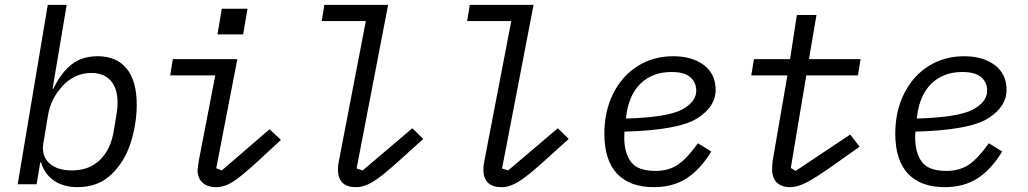

<svg xmlns="http://www.w3.org/2000/svg" viewBox="-20 -760 4240 792"><path d="M177 -740H255L197 -394H200Q232 -460 275 -494Q318 -528 383 -528Q461 -528 502.5 -477Q544 -426 544 -328Q544 -251 519.5 -172.5Q495 -94 440 -41Q385 12 300 12Q243 12 204 -14Q165 -40 149 -90H146L131 0H53ZM449 -219 461 -291Q465 -315 465 -336Q465 -395 437 -427Q409 -459 356 -459Q286 -459 235 -402Q189 -351 178 -284L159 -170Q157 -156 157 -150Q157 -106 189.5 -81.5Q222 -57 276 -57Q348 -57 392.5 -100.5Q437 -144 449 -219Z M795 -57Q795 -67 800 -97L868 -449H682L693 -516H959L872 -66L895 -57L1092 -227L1139 -183L1048 -99Q977 -33 941.5 -10.5Q906 12 872 12Q835 12 815 -7Q795 -26 795 -57ZM1001 -724 983 -618H877L895 -724Z M1374 -59Q1374 -78 1377 -91L1489 -673H1307L1318 -740H1581L1451 -65L1476 -57L1681 -231L1726 -187L1622 -93Q1552 -30 1516.5 -9Q1481 12 1449 12Q1410 12 1392 -7Q1374 -26 1374 -59Z M1974 -59Q1974 -78 1977 -91L2089 -673H1907L1918 -740H2181L2051 -65L2076 -57L2281 -231L2326 -187L2222 -93Q2152 -30 2116.5 -9Q2081 12 2049 12Q2010 12 1992 -7Q1974 -26 1974 -59Z M2473 -209Q2473 -301 2509.5 -374Q2546 -447 2610.5 -487.5Q2675 -528 2757 -528Q2835 -528 2883.5 -491.5Q2932 -455 2932 -389Q2932 -319 2854.5 -271Q2777 -223 2556 -217Q2555 -207 2555 -194Q2555 -130 2582.5 -92.5Q2610 -55 2684 -55Q2738 -55 2776 -80.5Q2814 -106 2859 -169L2914 -135Q2869 -61 2812.5 -24.5Q2756 12 2677 12Q2578 12 2525.5 -43.5Q2473 -99 2473 -209ZM2563 -281 2562 -271Q2732 -276 2792 -307.5Q2852 -339 2852 -386Q2852 -420 2827.5 -441.5Q2803 -463 2750 -463Q2672 -463 2623 -416Q2574 -369 2563 -281Z M3165 -62Q3165 -85 3168 -101L3228 -449H3079L3090 -516H3239L3267 -698H3348L3317 -516H3530L3519 -449H3306L3242 -67L3262 -55L3487 -205L3526 -155L3413 -75Q3342 -25 3305.5 -6.5Q3269 12 3239 12Q3204 12 3184.5 -7Q3165 -26 3165 -62Z M3673 -209Q3673 -301 3709.5 -374Q3746 -447 3810.5 -487.5Q3875 -528 3957 -528Q4035 -528 4083.5 -491.5Q4132 -455 4132 -389Q4132 -319 4054.5 -271Q3977 -223 3756 -217Q3755 -207 3755 -194Q3755 -130 3782.5 -92.5Q3810 -55 3884 -55Q3938 -55 3976 -80.5Q4014 -106 4059 -169L4114 -135Q4069 -61 4012.5 -24.5Q3956 12 3877 12Q3778 12 3725.5 -43.5Q3673 -99 3673 -209ZM3763 -281 3762 -271Q3932 -276 3992 -307.5Q4052 -339 4052 -386Q4052 -420 4027.5 -441.5Q4003 -463 3950 -463Q3872 -463 3823 -416Q3774 -369 3763 -281Z"/></svg>

Font: iA Writer Duo S
Style: Italic
Weight: 400
Italic angle: -9.5°
Designer: Mike Abbink, Paul van der Laan, Pieter van Rosmalen, Oliver Reichenstein
Foundry: Bold Monday and Information Architects Inc.
Version: Version 2.000